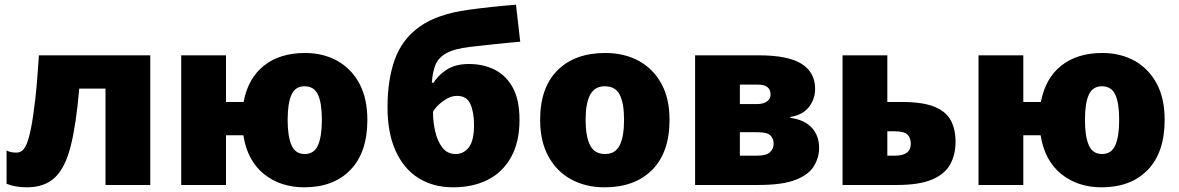

<svg xmlns="http://www.w3.org/2000/svg" viewBox="-20 -789 5031 819"><path d="M621 0H430V-411H318Q305 -258 281.5 -165.5Q258 -73 214 -31.5Q170 10 94 10Q45 10 8 -5V-147Q18 -142 28 -140Q38 -138 51 -138Q63 -138 74 -146Q85 -154 94.5 -177Q104 -200 113 -246Q122 -292 130.5 -366.5Q139 -441 146 -553H621Z M1547 -278Q1547 -139 1475 -64.5Q1403 10 1278 10Q1176 10 1105.5 -47Q1035 -104 1018 -212H944V0H753V-553H944V-354H1019Q1038 -455 1106 -509Q1174 -563 1281 -563Q1358 -563 1418 -530Q1478 -497 1512.5 -433.5Q1547 -370 1547 -278ZM1207 -278Q1207 -207 1223.5 -169.5Q1240 -132 1280 -132Q1320 -132 1336.5 -169.5Q1353 -207 1353 -278Q1353 -349 1336.5 -385Q1320 -421 1279 -421Q1240 -421 1223.5 -385Q1207 -349 1207 -278Z M1633 -331Q1633 -450 1664.5 -536.5Q1696 -623 1771 -676Q1846 -729 1977 -747Q2070 -760 2181 -769L2199 -611Q2149 -607 2089.5 -600.5Q2030 -594 1985 -589Q1917 -581 1883 -561.5Q1849 -542 1837 -511Q1825 -480 1822 -436H1830Q1844 -463 1882 -489.5Q1920 -516 1980 -516Q2042 -516 2090.5 -491.5Q2139 -467 2167.5 -415Q2196 -363 2196 -278Q2196 -183 2160 -118.5Q2124 -54 2060.5 -22Q1997 10 1913 10Q1828 10 1765 -29.5Q1702 -69 1667.5 -145.5Q1633 -222 1633 -331ZM1923 -132Q1958 -132 1980 -160.5Q2002 -189 2002 -257Q2002 -310 1986.5 -345Q1971 -380 1930 -380Q1907 -380 1885.5 -367.5Q1864 -355 1848 -339Q1832 -323 1827 -311Q1827 -269 1836.5 -228Q1846 -187 1867 -159.5Q1888 -132 1923 -132Z M2836 -278Q2836 -139 2762 -64.5Q2688 10 2559 10Q2479 10 2417 -23.5Q2355 -57 2319.5 -121.5Q2284 -186 2284 -278Q2284 -415 2358 -489Q2432 -563 2562 -563Q2642 -563 2703.5 -530Q2765 -497 2800.5 -433.5Q2836 -370 2836 -278ZM2478 -278Q2478 -207 2497 -169.5Q2516 -132 2561 -132Q2605 -132 2623.5 -169.5Q2642 -207 2642 -278Q2642 -349 2623.5 -385Q2605 -421 2560 -421Q2517 -421 2497.5 -385Q2478 -349 2478 -278Z M3457 -410Q3457 -367 3431 -333Q3405 -299 3351 -290V-286Q3410 -279 3442 -245Q3474 -211 3474 -158Q3474 -117 3452 -80.5Q3430 -44 3374 -22Q3318 0 3216 0H2945V-553H3217Q3342 -553 3399.5 -516.5Q3457 -480 3457 -410ZM3267 -385Q3267 -428 3214 -428H3136V-345H3207Q3237 -345 3252 -356.5Q3267 -368 3267 -385ZM3280 -177Q3280 -198 3266 -211.5Q3252 -225 3212 -225H3136V-125H3210Q3248 -125 3264 -139.5Q3280 -154 3280 -177Z M3828 -354Q3915 -354 3965 -334Q4015 -314 4035.5 -276Q4056 -238 4056 -184Q4056 -129 4033 -87.5Q4010 -46 3955.5 -23Q3901 0 3806 0H3574V-553H3765V-354ZM3865 -175Q3865 -201 3851 -215Q3837 -229 3795 -229H3765V-125H3797Q3865 -125 3865 -175Z M4948 -278Q4948 -139 4876 -64.5Q4804 10 4679 10Q4577 10 4506.5 -47Q4436 -104 4419 -212H4345V0H4154V-553H4345V-354H4420Q4439 -455 4507 -509Q4575 -563 4682 -563Q4759 -563 4819 -530Q4879 -497 4913.5 -433.5Q4948 -370 4948 -278ZM4608 -278Q4608 -207 4624.5 -169.5Q4641 -132 4681 -132Q4721 -132 4737.5 -169.5Q4754 -207 4754 -278Q4754 -349 4737.5 -385Q4721 -421 4680 -421Q4641 -421 4624.5 -385Q4608 -349 4608 -278Z"/></svg>

Font: Noto Sans Black
Style: Regular
Weight: 900
Designer: Monotype Design Team
Foundry: Monotype Imaging Inc.
Version: Version 2.007